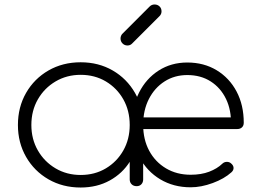

<svg xmlns="http://www.w3.org/2000/svg" viewBox="-20 -831 1148 857"><path d="M831 5Q755 5 695.5 -30.5Q636 -66 602.5 -129Q569 -192 569 -273Q569 -355 600.5 -417.5Q632 -480 688 -516Q744 -552 816 -552Q890 -552 947 -517.5Q1004 -483 1036 -422.5Q1068 -362 1068 -283Q1068 -270 1060 -262.5Q1052 -255 1039 -255H599V-307H1055L1011 -274Q1013 -339 989 -389Q965 -439 920.5 -467.5Q876 -496 816 -496Q759 -496 714.5 -467.5Q670 -439 644.5 -389Q619 -339 619 -274Q619 -208 646 -158Q673 -108 721 -79.5Q769 -51 831 -51Q878 -51 913.5 -64.5Q949 -78 972 -100Q980 -108 991.5 -108.5Q1003 -109 1011 -102Q1022 -93 1022.5 -82Q1023 -71 1013 -62Q981 -33 929.5 -14Q878 5 831 5ZM340 6Q260 6 196.5 -30.5Q133 -67 96.5 -130.5Q60 -194 60 -273Q60 -353 96.5 -416.5Q133 -480 196.5 -516.5Q260 -553 340 -553Q420 -553 483 -516.5Q546 -480 582.5 -416.5Q619 -353 619 -273L594 -233Q594 -165 560.5 -111Q527 -57 470 -25.5Q413 6 340 6ZM340 -50Q403 -50 452.5 -79.5Q502 -109 530.5 -159.5Q559 -210 559 -273Q559 -337 530.5 -387.5Q502 -438 452.5 -467.5Q403 -497 340 -497Q278 -497 228 -467.5Q178 -438 149 -387.5Q120 -337 120 -273Q120 -210 149 -159.5Q178 -109 228 -79.5Q278 -50 340 -50ZM590 0Q576 0 567.5 -8.5Q559 -17 559 -30V-213L578 -273H619V-30Q619 -17 611 -8.5Q603 0 590 0ZM549 -628Q536 -628 527 -637Q518 -646 518 -659Q518 -670 525 -679L648 -802Q657 -811 670 -811Q683 -811 692 -802.5Q701 -794 701 -780Q701 -775 699 -769.5Q697 -764 692 -759L569 -636Q561 -628 549 -628Z"/></svg>

Font: ComfortaaLight
Style: Regular
Weight: 300
Designer: Johan Aakerlund
Foundry: Johan Aakerlund
Version: Version 3.104; ttfautohint (v1.8.1.43-b0c9)